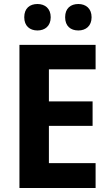

<svg xmlns="http://www.w3.org/2000/svg" viewBox="-20 -938 546 958"><path d="M101 -852C101 -808 129 -786 167 -786C204 -786 233 -808 233 -852C233 -896 204 -918 167 -918C129 -918 101 -897 101 -852ZM305 -852C305 -808 332 -786 371 -786C408 -786 437 -808 437 -852C437 -896 408 -918 371 -918C333 -918 305 -897 305 -852ZM457 0V-124H224V-310H442V-432H224V-592H457V-714H77V0Z"/></svg>

Font: Noto Sans Lao Looped SemiCondensed
Style: Bold
Weight: 700
Width: 4
Designer: Mark Frömberg, Ben Mitchell
Foundry: The Fontpad Ltd
Version: Version 1.002